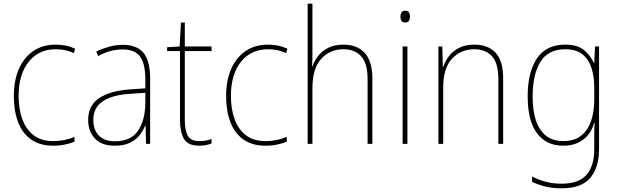

<svg xmlns="http://www.w3.org/2000/svg" viewBox="-20 -846 3351 1041"><path d="M269 -56Q195 -56 147.5 -90.5Q100 -125 77.5 -185.5Q55 -246 55 -325Q55 -410 82.5 -472.5Q110 -535 161 -569.5Q212 -604 283 -604Q341 -604 387 -582L381 -558Q357 -569 332.5 -574Q308 -579 283 -579Q190 -579 135.5 -511Q81 -443 81 -326Q81 -256 100.5 -201Q120 -146 161.5 -113.5Q203 -81 270 -81Q300 -81 329.5 -87Q359 -93 384 -104V-78Q363 -69 333 -62.5Q303 -56 269 -56Z M646 -603Q721 -603 757.5 -560Q794 -517 794 -419V-66H772L769 -165H767Q756 -137 736 -112Q716 -87 683.5 -71.5Q651 -56 603 -56Q530 -56 494 -95.5Q458 -135 458 -195Q458 -274 517 -313.5Q576 -353 680 -361L768 -367V-413Q768 -503 738.5 -540.5Q709 -578 646 -578Q614 -578 581.5 -570Q549 -562 512 -542L502 -567Q536 -583 572.5 -593Q609 -603 646 -603ZM681 -337Q589 -331 537.5 -297Q486 -263 486 -195Q486 -141 516.5 -110.5Q547 -80 603 -80Q690 -80 728.5 -137.5Q767 -195 768 -286V-343Z M1060 -81Q1081 -81 1097.5 -84Q1114 -87 1127 -93V-68Q1113 -63 1097.5 -59.5Q1082 -56 1060 -56Q999 -56 977.5 -93Q956 -130 956 -196V-569H886V-590L954 -594L961 -724H982V-594H1127V-569H982V-196Q982 -140 998 -110.5Q1014 -81 1060 -81Z M1420 -56Q1346 -56 1298.5 -90.5Q1251 -125 1228.5 -185.5Q1206 -246 1206 -325Q1206 -410 1233.5 -472.5Q1261 -535 1312 -569.5Q1363 -604 1434 -604Q1492 -604 1538 -582L1532 -558Q1508 -569 1483.5 -574Q1459 -579 1434 -579Q1341 -579 1286.5 -511Q1232 -443 1232 -326Q1232 -256 1251.5 -201Q1271 -146 1312.5 -113.5Q1354 -81 1421 -81Q1451 -81 1480.5 -87Q1510 -93 1535 -104V-78Q1514 -69 1484 -62.5Q1454 -56 1420 -56Z M1674 -561Q1674 -538 1673.5 -521.5Q1673 -505 1672 -486H1674Q1684 -515 1704.5 -542Q1725 -569 1759 -586.5Q1793 -604 1843 -604Q1917 -604 1958 -558.5Q1999 -513 1999 -419V-66H1973V-417Q1973 -503 1938 -541Q1903 -579 1842 -579Q1770 -579 1722 -527.5Q1674 -476 1674 -367V-66H1648V-826H1674Z M2177 -788Q2193 -788 2198 -778Q2203 -768 2203 -756Q2203 -743 2197.5 -733.5Q2192 -724 2176 -724Q2162 -724 2156.5 -733.5Q2151 -743 2151 -756Q2151 -768 2156.5 -778Q2162 -788 2177 -788ZM2189 -594V-66H2163V-594Z M2552 -604Q2626 -604 2667 -560Q2708 -516 2708 -423V-66H2682V-418Q2682 -503 2647.5 -541Q2613 -579 2552 -579Q2479 -579 2431 -528Q2383 -477 2383 -371V-66H2357V-594H2378L2381 -482H2383Q2392 -512 2413 -540Q2434 -568 2468 -586Q2502 -604 2552 -604Z M3045 -604Q3111 -604 3146.5 -574.5Q3182 -545 3200 -504H3202L3206 -594H3228V-37Q3228 61 3181 118Q3134 175 3024 175Q2974 175 2935.5 165Q2897 155 2865 140V111Q2898 128 2937 139Q2976 150 3024 150Q3119 150 3160.5 101Q3202 52 3202 -37V-81Q3202 -108 3202 -129.5Q3202 -151 3204 -181H3202Q3186 -123 3143 -89.5Q3100 -56 3033 -56Q2943 -56 2892 -123Q2841 -190 2841 -324Q2841 -454 2891 -529Q2941 -604 3045 -604ZM3045 -579Q2952 -579 2910 -510.5Q2868 -442 2868 -324Q2868 -203 2910.5 -142Q2953 -81 3033 -81Q3084 -81 3116.5 -100.5Q3149 -120 3167.5 -152.5Q3186 -185 3194 -224.5Q3202 -264 3202 -303V-373Q3202 -430 3187 -477Q3172 -524 3138 -551.5Q3104 -579 3045 -579Z"/></svg>

Font: Noto Sans Malayalam UI SemiCondensed Thin
Style: Regular
Weight: 100
Width: 4
Designer: Jelle Bosma - Monotype Design Team
Foundry: Monotype Imaging Inc.
Version: Version 2.104; ttfautohint (v1.8.4.7-5d5b)